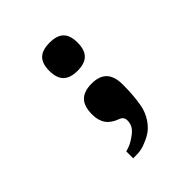

<svg xmlns="http://www.w3.org/2000/svg" viewBox="-200 -695 1000 1000"><g transform="rotate(-45 300.0 -195.0)"><path d="M286.5 81Q307.5 65.5 316.8 48.5Q326 31.5 326 11.5Q326 -3 319.5 -11.5Q313 -20 299.5 -25Q257.5 -40 237.5 -68.2Q217.5 -96.5 217.5 -141Q217.5 -201 245.2 -229Q273 -257 329.5 -257Q385.5 -257 413.2 -228Q441 -199 441 -138.5Q441 -56 429.5 5Q423.5 38 407.8 66.8Q392 95.5 369.5 117Q350.5 135 318.8 149.5Q287 164 270.5 167Q258.5 170 244.8 170.8Q231 171.5 207.5 171.5V120.5Q229.5 115 247.5 106Q265.5 97 286.5 81ZM220.5 -459.5Q220.5 -513 246 -537.8Q271.5 -562.5 325 -562.5Q378.5 -562.5 403.8 -537.8Q429 -513 429 -459.5Q429 -406.5 403.8 -381Q378.5 -355.5 325 -355.5Q271.5 -355.5 246 -381Q220.5 -406.5 220.5 -459.5Z"/></g></svg>

Font: JuliaMono ExtraBold
Style: Regular
Weight: 800
Monospace: yes
Designer: cormullion
Foundry: corm
Version: Version 0.055; ttfautohint (v1.8.4)